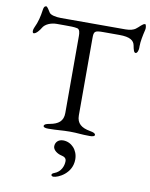

<svg xmlns="http://www.w3.org/2000/svg" viewBox="-102 -768 875 1117"><g transform="rotate(10 335.5 -209.5)"><path d="M292 275C317 275 400 239 400 154C400 98 360 57 312 57C283 57 266 76 266 100C266 122 293 140 316 145C334 149 346 156 346 174C346 202 332 239 293 253C284 256 279 261 279 266C279 271 284 275 292 275ZM376 -102V-558C376 -599 381 -604 432 -604H527C591 -604 614 -586 619 -558C624 -532 628 -517 638 -517C648 -517 654 -537 654 -549V-561C654 -587 661 -623 670 -660C670 -662 671 -666 671 -669C671 -679 668 -692 664 -692C649 -692 634 -670 614 -656C604 -649 585 -642 556 -642H175C147 -642 113 -648 105 -662C99 -673 85 -694 80 -694C75 -694 66 -693 63 -671C57 -629 50 -598 32 -560C29 -554 27 -546 27 -540C27 -533 29 -527 34 -527C49 -527 69 -554 75 -565C89 -591 125 -604 157 -604H204C238 -604 259 -604 278 -600C294 -597 296 -575 296 -557V-102C296 -54 268 -33 218 -24C195 -20 185 -15 185 -6C185 2 197 5 214 5C268 5 292 0 342 0C388 0 405 5 459 5C476 5 488 2 488 -6C488 -15 478 -20 455 -24C405 -33 376 -54 376 -102Z"/></g></svg>

Font: EB Garamond 12
Style: Regular
Weight: 400
Version: Version 0.016+